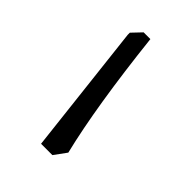

<svg xmlns="http://www.w3.org/2000/svg" viewBox="0 -596 404 404"><g transform="rotate(-45 202.0 -394.5)"><path d="M339.8 -438H346.2L367.2 -418V-397.9Q186 -377.9 76.2 -351.1L48.8 -371.1V-404.8Z"/></g></svg>

Font: Loved by the King
Style: Regular
Weight: 400
Designer: Kimberly Geswein
Foundry: Kimberly Geswein
Version: Version 1.002 2006